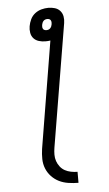

<svg xmlns="http://www.w3.org/2000/svg" viewBox="-61 -775 573 1008"><g transform="rotate(-5 225.0 -270.5)"><path d="M311 194Q285 194 258.5 190Q232 186 209.5 175Q187 164 169.5 145.5Q152 127 142.5 103.5Q133 80 132.5 53.5Q132 27 136 0L229 -563Q223 -562 216 -561.5Q209 -561 203 -561Q185 -561 168.5 -566Q152 -571 141 -583Q130 -595 127 -612.5Q124 -630 127 -647Q130 -665 138.5 -683Q147 -701 162.5 -713Q178 -725 196.5 -730Q215 -735 233 -735Q251 -735 267.5 -730Q284 -725 295 -712.5Q306 -700 309 -683Q312 -666 309 -648L201 0Q198 18 198 36Q198 54 203.5 70Q209 86 219.5 99.5Q230 113 244.5 121Q259 129 276.5 132.5Q294 136 311 136ZM213 -619Q219 -619 224.5 -621Q230 -623 234 -627.5Q238 -632 240 -637Q242 -642 243 -648Q244 -653 243.5 -658.5Q243 -664 240.5 -668.5Q238 -673 233 -675Q228 -677 223 -677Q217 -677 211.5 -675Q206 -673 202 -668.5Q198 -664 196 -658.5Q194 -653 193 -648Q192 -642 192.5 -637Q193 -632 195.5 -627.5Q198 -623 203 -621Q208 -619 213 -619Z"/></g></svg>

Font: Iosevka Etoile Light Oblique
Style: Regular
Weight: 300
Italic angle: -9°
Designer: Belleve Invis
Foundry: Belleve Invis
Version: Version 15.5.2; ttfautohint (v1.8.4)